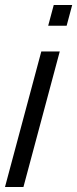

<svg xmlns="http://www.w3.org/2000/svg" viewBox="-37 -745 308 765"><path d="M155 -642.5H228.5L250.6 -725H177.1ZM-17.1 0H56.4L201.1 -540H127.6Z"/></svg>

Font: Manrope
Style: RegularItalic
Weight: 400
Italic angle: -15°
Designer: Mikhail Sharanda
Foundry: Mikhail Sharanda
Version: Version 4.502;hotconv 1.0.109;makeotfexe 2.5.65596